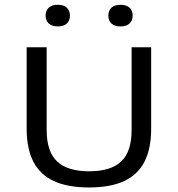

<svg xmlns="http://www.w3.org/2000/svg" viewBox="-20 -798 764 825"><path d="M363 7.5Q270.5 7.5 211 -20.2Q151.5 -48 123 -104Q94.5 -160 94.5 -245V-595H180.5V-239Q180.5 -146.5 225.5 -104.2Q270.5 -62 363 -62Q456 -62 500.8 -104.2Q545.5 -146.5 545.5 -239V-595H629.5V-245Q629.5 -160 601.2 -104Q573 -48 513.8 -20.2Q454.5 7.5 363 7.5ZM497.5 -684.5Q472 -684.5 458.8 -697Q445.5 -709.5 445.5 -730.5Q445.5 -752.5 458.8 -765Q472 -777.5 497.5 -777.5Q523 -777.5 536.5 -765Q550 -752.5 550 -730.5Q550 -709.5 536.5 -697Q523 -684.5 497.5 -684.5ZM228.5 -684.5Q203 -684.5 189.5 -697Q176 -709.5 176 -730.5Q176 -752.5 189.5 -765Q203 -777.5 228.5 -777.5Q254 -777.5 267.2 -765Q280.5 -752.5 280.5 -730.5Q280.5 -709.5 267.2 -697Q254 -684.5 228.5 -684.5Z"/></svg>

Font: Encode Sans SC Expanded
Style: Regular
Weight: 400
Width: 7
Designer: Multiple Designers
Foundry: Impallari Type
Version: Version 3.002